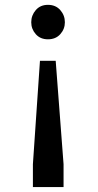

<svg xmlns="http://www.w3.org/2000/svg" viewBox="-20 -596 402 786"><path d="M208 -347.2 240.2 76.2V169.9H114.7V76.2L143.6 -347.2ZM176.3 -576.2Q208 -576.2 226.8 -554.7Q245.6 -533.2 245.6 -504.9Q245.6 -477.1 226.8 -456.1Q208 -435.1 176.3 -435.1Q145 -435.1 126.5 -456.1Q107.9 -477.1 107.9 -504.9Q107.9 -533.2 126.5 -554.7Q145 -576.2 176.3 -576.2Z"/></svg>

Font: Comme SemiBold
Style: Regular
Weight: 600
Version: Version 1.000;gftools[0.9.27]